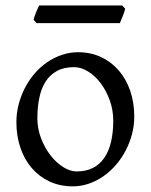

<svg xmlns="http://www.w3.org/2000/svg" viewBox="-20 -657 543 692"><path d="M388.2 -222.2Q388.2 -260.7 375.5 -295.7Q362.8 -330.6 342.8 -357.2Q322.8 -383.8 297.4 -399.4Q272 -415 247.1 -415Q210 -415 184.6 -400.9Q159.2 -386.7 143.8 -362.1Q128.4 -337.4 121.6 -303.7Q114.7 -270 114.7 -231Q114.7 -192.4 128.4 -157.5Q142.1 -122.6 162.8 -96.2Q183.6 -69.8 208.5 -54.4Q233.4 -39.1 255.9 -39.1Q290.5 -39.1 315.4 -52Q340.3 -64.9 356.4 -88.9Q372.6 -112.8 380.4 -146.5Q388.2 -180.2 388.2 -222.2ZM463.9 -236.8Q463.9 -204.1 455.6 -172.9Q447.3 -141.6 432.6 -113.8Q418 -85.9 397.5 -62.3Q377 -38.6 352.3 -21.5Q327.6 -4.4 299.8 5.1Q272 14.6 242.2 14.6Q195.8 14.6 158.4 -2.9Q121.1 -20.5 94.5 -51.3Q67.9 -82 53.5 -124.5Q39.1 -167 39.1 -216.8Q39.1 -249 47.1 -280.3Q55.2 -311.5 69.6 -339.6Q84 -367.7 104.2 -391.4Q124.5 -415 149.2 -432.1Q173.8 -449.2 202.4 -459Q231 -468.8 261.2 -468.8Q307.1 -468.8 344.5 -451.2Q381.8 -433.6 408.4 -402.6Q435.1 -371.6 449.5 -329.1Q463.9 -286.6 463.9 -236.8ZM431.2 -625.5Q430.2 -620.1 427.7 -613Q425.3 -606 422.4 -598.9Q419.4 -591.8 416.7 -585Q414.1 -578.1 412.1 -573.7H111.8L101.1 -585.9Q102.1 -591.3 104.5 -598.1Q106.9 -605 109.9 -612.1Q112.8 -619.1 115.7 -625.7Q118.7 -632.3 121.1 -637.2H420.4Z"/></svg>

Font: Gentium Kaktovik
Style: Regular
Weight: 400
Designer: J. Victor Gaultney and Annie Olsen
Foundry: SIL International
Version: Version 1.102; 2013; Maintenance release